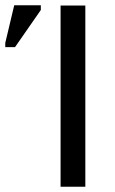

<svg xmlns="http://www.w3.org/2000/svg" viewBox="-32 -709 436 729"><path d="M292 0H198V-688H292ZM25 -530H-12V-546L22 -689H123V-671Z"/></svg>

Font: Libra Sans
Style: Regular
Weight: 400
Foundry: Context Ltd
Version: Version 1.002